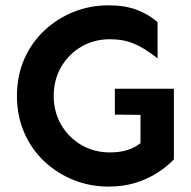

<svg xmlns="http://www.w3.org/2000/svg" viewBox="-20 -689 722 724"><path d="M389.6 14.6Q319.3 14.6 257.3 -10.3Q195.3 -35.2 147 -80.6Q98.6 -126 71.3 -189Q43.9 -252 43.9 -327.1Q43.9 -403.3 71.3 -465.8Q98.6 -528.3 147 -573.7Q195.3 -619.1 257.3 -644Q319.3 -668.9 389.6 -668.9Q451.2 -668.9 496.1 -651.9Q541 -634.8 574.2 -605.5V-468.8Q550.8 -487.3 525.4 -503.4Q500 -519.5 468.8 -530.3Q437.5 -541 393.6 -541Q335 -541 287.1 -513.2Q239.3 -485.4 210.9 -437Q182.6 -388.7 182.6 -327.1Q182.6 -266.6 210.9 -218.3Q239.3 -169.9 287.1 -142.1Q335 -114.3 393.6 -114.3Q429.7 -114.3 454.6 -121.6Q479.5 -128.9 495.6 -139.2Q511.7 -149.4 520.5 -158.2L635.7 -87.9Q608.4 -59.6 571.3 -36.1Q534.2 -12.7 488.8 1Q443.4 14.6 389.6 14.6ZM509.8 -29.3V-255.9L413.1 -256.8V-354.5H635.7V-87.9Z"/></svg>

Font: Sen
Style: Bold
Weight: 700
Designer: Kosal Sen, Philatype
Foundry: Philatype
Version: Version 2.000;gftools[0.9.31]